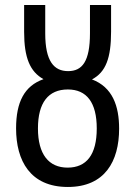

<svg xmlns="http://www.w3.org/2000/svg" viewBox="-20 -734 540 764"><path d="M250 10C397 10 454 -92 454 -222C454 -312 428 -387 346 -418C401 -447 422 -503 422 -608V-714H338V-602C338 -489 307 -451 251 -451C195 -451 160 -490 160 -601V-714H76V-607C76 -505 99 -449 153 -419C77 -392 44 -328 44 -223C44 -95 100 10 250 10ZM249 -67C174 -67 131 -120 131 -223C131 -325 172 -378 250 -378C325 -378 365 -326 365 -223C365 -118 324 -67 249 -67Z"/></svg>

Font: Noto Sans Mono ExtraCondensed
Style: Regular
Weight: 400
Width: 2
Designer: Monotype Design Team
Foundry: Monotype Imaging Inc.
Version: Version 2.014